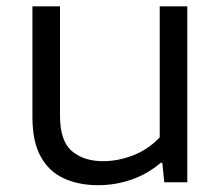

<svg xmlns="http://www.w3.org/2000/svg" viewBox="-20 -562 685 592"><path d="M282.5 9Q222.5 9 176.8 -12Q131 -33 105.5 -79.2Q80 -125.5 80 -200.5V-542.5H165V-205Q165 -127 201.8 -96Q238.5 -65 298 -65Q343.5 -65 390.2 -83Q437 -101 472.5 -138.5V-542.5H557.5V0H486.5L480.5 -60H475.5Q436 -26 386.2 -8.5Q336.5 9 282.5 9Z"/></svg>

Font: Encode Sans Exp
Style: Regular
Weight: 400
Width: 7
Designer: Multiple Designers
Foundry: Impallari Type
Version: Version 3.002; ttfautohint (v1.8.3) -l 8 -r 50 -G 200 -x 14 